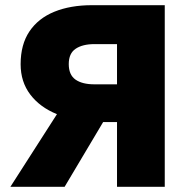

<svg xmlns="http://www.w3.org/2000/svg" viewBox="-20 -720 734 740"><path d="M20 0 199.5 -280Q134 -306.5 96.8 -355.5Q59.5 -404.5 59.5 -472.5Q59.5 -548.5 93.5 -599Q127.5 -649.5 189.5 -674.8Q251.5 -700 334.5 -700H615V0H431V-249.5H377.5L229 0ZM343.5 -395H431V-550H344Q298.5 -550 271.8 -532.2Q245 -514.5 245 -473Q245 -431.5 271 -413.2Q297 -395 343.5 -395Z"/></svg>

Font: Geologica Cursive ExtraBold
Style: Regular
Weight: 800
Designer: Sindre Bremnes, Frode Helland
Foundry: Monokrom Skriftforlag AS
Version: Version 1.010;gftools[0.9.28]